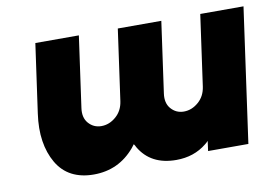

<svg xmlns="http://www.w3.org/2000/svg" viewBox="-61 -596 1005 704"><g transform="rotate(-10 441.5 -244.0)"><path d="M108 -500 72 -244Q64 -188 71 -142Q78 -96 99 -60Q120 -24 154.5 -6Q189 12 236 12Q329 12 389 -59Q391 -62 394 -65.5Q397 -69 399 -72Q401 -69 403 -66Q405 -63 406 -60Q448 12 543 12Q609 12 656 -26Q659 -28 662 -31Q665 -34 668 -37L663 0H813L883 -500H722L685 -236Q680 -201 656 -180Q631 -158 601 -158Q572 -158 553 -180Q535 -201 540 -236L577 -500H415L378 -236Q373 -201 349 -180Q324 -158 294 -158Q265 -158 246 -180Q228 -201 233 -236L270 -500Z"/></g></svg>

Font: Unageo
Style: Black-Italic
Weight: 900
Designer: Richard Sepsi
Foundry: Richard Sepsi
Version: Version 2.000